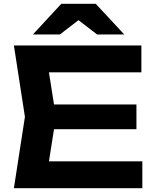

<svg xmlns="http://www.w3.org/2000/svg" viewBox="-20 -989 820 1009"><path d="M697 -440V-310H160V-440ZM274 -375 224 -57 150 -141H728V0H53L111 -375L53 -750H723V-609H150L224 -693ZM302 -969H483L633 -808H490L355 -912H430L295 -808H153Z"/></svg>

Font: Unbounded Medium
Style: Regular
Weight: 500
Designer: Luke Prowse, Jean-Baptiste Morizot, Fátima Lázaro, Florian Runge
Foundry: NaN
Version: Version 1.700